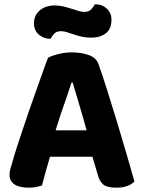

<svg xmlns="http://www.w3.org/2000/svg" viewBox="-20 -857 660 887"><path d="M407 -133H211Q200 -97 190.5 -62Q181 -27 174 0Q161 4 147 7Q133 10 113 10Q69 10 46.5 -5.5Q24 -21 24 -50Q24 -64 28 -77Q32 -90 37 -107Q44 -134 57 -174Q70 -214 85.5 -260.5Q101 -307 118 -356Q135 -405 151 -449.5Q167 -494 180 -531Q193 -568 202 -590Q217 -599 248.5 -607Q280 -615 311 -615Q356 -615 390.5 -602.5Q425 -590 435 -561Q454 -508 476 -438Q498 -368 520.5 -294Q543 -220 564 -148Q585 -76 601 -19Q590 -6 568.5 2Q547 10 517 10Q474 10 456.5 -5Q439 -20 431 -52ZM310 -475Q296 -430 275.5 -372.5Q255 -315 237 -255H380Q363 -318 345.5 -375.5Q328 -433 316 -475ZM231 -832Q252 -832 271.5 -827.5Q291 -823 309 -817Q327 -811 342.5 -806.5Q358 -802 370 -802Q391 -802 402 -814.5Q413 -827 418 -837H423Q452 -837 473.5 -817Q495 -797 495 -765Q495 -723 468.5 -703Q442 -683 402 -683Q378 -683 358 -687.5Q338 -692 320.5 -698Q303 -704 288.5 -708.5Q274 -713 262 -713Q241 -713 230 -701Q219 -689 214 -678H210Q181 -678 159 -697.5Q137 -717 137 -750Q137 -771 145.5 -786.5Q154 -802 167.5 -812Q181 -822 197.5 -827Q214 -832 231 -832Z"/></svg>

Font: Baloo Chettan 2
Style: Bold
Weight: 700
Designer: Maithili Shingre, Unnati Kotecha and Ek Type
Foundry: Ek Type
Version: Version 1.640;hotconv 1.0.111;makeotfexe 2.5.65597; ttfautoh